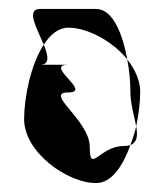

<svg xmlns="http://www.w3.org/2000/svg" viewBox="-20 -717 374 430"><path d="M34 -450C34 -376 131 -307 195 -307C230 -307 255 -345 272 -392C268 -391 263 -390 257 -390C203 -390 181 -326 181 -388C181 -448 77 -510 133 -510C188 -510 77 -572 133 -572H70C92 -572 88 -593 78 -617C49 -573 34 -499 34 -450ZM70 -697C37 -697 63 -653 78 -617C93 -640 111 -655 133 -655C175 -655 231 -626 265 -584C255 -640 233 -697 195 -697ZM265 -584C270 -558 272 -532 272 -512C272 -484 281 -456 285 -434C291 -462 294 -490 294 -512C294 -537 282 -562 265 -584ZM272 -392C287 -398 289 -413 285 -434C282 -420 277 -406 272 -392Z"/></svg>

Font: bitstorm
Style: excn
Weight: 400
Version: Version 0.2